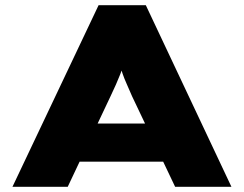

<svg xmlns="http://www.w3.org/2000/svg" viewBox="-20 -720 940 740"><path d="M28 0 360 -700H542L872 0H655L489 -349Q478 -375 468.5 -396Q459 -417 452.5 -436Q446 -455 440 -474Q434 -493 429 -514H469Q464 -492 457.5 -472.5Q451 -453 443.5 -434Q436 -415 427 -394.5Q418 -374 406 -349L241 0ZM189 -97 254 -244H649L685 -97Z"/></svg>

Font: Lexend Peta Black
Style: Regular
Weight: 900
Version: Version 1.007